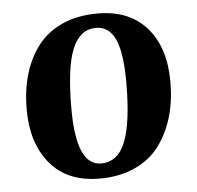

<svg xmlns="http://www.w3.org/2000/svg" viewBox="-44 -573 651 633"><g transform="rotate(-5 281.0 -256.5)"><path d="M261.2 15.1Q155.3 15.1 98.1 -52.7Q41 -120.6 41 -231.9Q41 -296.9 56.9 -350.1Q72.8 -403.3 104 -443.4Q135.3 -483.4 185.3 -505.6Q235.4 -527.8 300.8 -527.8Q405.8 -527.8 463.4 -462.2Q521 -396.5 521 -282.2Q521 -219.7 505.6 -167Q490.2 -114.3 459.7 -73Q429.2 -31.7 378.4 -8.3Q327.6 15.1 261.2 15.1ZM270 -34.2Q326.2 -34.2 351.1 -97.9Q376 -161.6 376 -293.9Q376 -390.1 355.7 -435.5Q335.4 -481 292 -481Q238.8 -481 213.4 -419.9Q188 -358.9 188 -222.2Q188 -34.2 270 -34.2Z"/></g></svg>

Font: Literata SemiBold
Style: Italic
Weight: 650
Italic angle: -2.39999°
Designer: Latin by Veronika Burian and Jose Scaglione. Greek by Irene Vlachou. Cyrillic by Vera Evstafieva
Foundry: TypeTogether
Version: Version 3.021